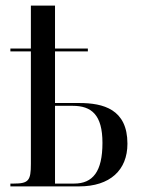

<svg xmlns="http://www.w3.org/2000/svg" viewBox="-20 -664 501 684"><path d="M17 0H262C372 0 434 -58 434 -152C434 -275 348 -297 262 -297H176V-481H293V-491H176V-644H90V-491H17V-481H90V-80C90 -21 82 -10 29 -10H17ZM244 -10H176V-287H239C306 -287 345 -255 345 -155C345 -53 311 -10 244 -10Z"/></svg>

Font: Noto Serif Display ExtraCondensed
Style: Regular
Weight: 400
Width: 2
Designer: Monotype Design Team
Foundry: Monotype Imaging Inc.
Version: Version 2.009